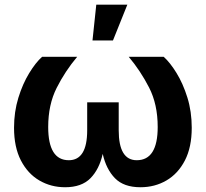

<svg xmlns="http://www.w3.org/2000/svg" viewBox="-20 -787 873 815"><path d="M256.3 7.8Q196.3 7.8 147 -21Q97.7 -49.8 68.6 -106.2Q39.6 -162.6 39.6 -244.6Q39.6 -312.5 57.9 -371.8Q76.2 -431.2 103.8 -476.3Q131.3 -521.5 158.7 -545.9H307.6Q256.3 -484.9 220.5 -413.8Q184.6 -342.8 184.6 -248Q184.6 -106.9 272 -106.9Q350.1 -106.9 350.1 -233.9V-352.5H483.9V-233.9Q483.9 -106.9 560.5 -106.9Q649.4 -106.9 649.4 -248Q649.4 -344.2 612.8 -415.5Q576.2 -486.8 526.4 -545.9H674.8Q701.7 -522 729.2 -477.3Q756.8 -432.6 775.4 -373Q793.9 -313.5 793.9 -244.6Q793.9 -162.1 764.9 -106Q735.8 -49.8 686.5 -21Q637.2 7.8 576.2 7.8Q505.4 7.8 468 -30.5Q430.7 -68.8 416 -133.8Q401.4 -68.4 363.8 -30.3Q326.2 7.8 256.3 7.8ZM372.6 -615.2 388.7 -767.1H520.5L459.5 -615.2Z"/></svg>

Font: Inter
Style: Bold
Weight: 700
Designer: Rasmus Andersson
Foundry: rsms
Version: Version 4.001;git-9221beed3